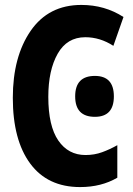

<svg xmlns="http://www.w3.org/2000/svg" viewBox="-20 -746 540 779"><path d="M456 -25V-157Q426 -140 394.5 -128.5Q363 -117 327 -117Q257 -117 216.5 -176Q176 -235 176 -353Q176 -461 214 -528Q252 -595 326 -595Q386 -595 440 -560L481 -677Q405 -726 310 -726Q177 -726 104.5 -621Q32 -516 32 -349Q32 -178 102.5 -82.5Q173 13 305 13Q391 13 456 -25ZM442 -355Q442 -438 365 -438Q285 -438 285 -355Q285 -272 365 -272Q442 -272 442 -355Z"/></svg>

Font: Noto Sans Mono UI Condensed ExtraBold
Style: Regular
Weight: 800
Width: 3
Designer: Monotype Design team
Foundry: Monotype Imaging Inc.
Version: 1.000